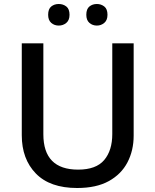

<svg xmlns="http://www.w3.org/2000/svg" viewBox="-20 -931 778 961"><path d="M649 -252Q649 -178 618 -118.5Q587 -59 524.5 -24.5Q462 10 366 10Q230 10 159.5 -62.5Q89 -135 89 -254V-714H197V-259Q197 -82 371 -82Q461 -82 501.5 -130Q542 -178 542 -260V-714H649ZM221 -857Q221 -886 236.5 -898.5Q252 -911 274 -911Q296 -911 312 -898.5Q328 -886 328 -857Q328 -830 312 -816.5Q296 -803 274 -803Q252 -803 236.5 -816.5Q221 -830 221 -857ZM412 -857Q412 -886 427.5 -898.5Q443 -911 465 -911Q486 -911 502 -898.5Q518 -886 518 -857Q518 -830 502 -816.5Q486 -803 465 -803Q443 -803 427.5 -816.5Q412 -830 412 -857Z"/></svg>

Font: Noto Sans Bengali Medium
Style: Regular
Weight: 500
Designer: Jelle Bosma - Monotype Design Team
Foundry: Monotype Imaging Inc.
Version: Version 2.003; ttfautohint (v1.8.4.7-5d5b)